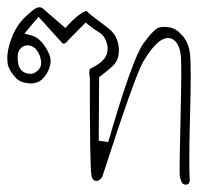

<svg xmlns="http://www.w3.org/2000/svg" viewBox="-21 -317 542 526"><path d="M499 179.2Q497.6 161.6 497.6 119.6Q497.6 77.6 499.5 5.9Q501.5 -65.9 501.5 -109.4Q501.5 -152.8 499.5 -168.9Q496.1 -199.7 479 -219.2Q461.9 -238.8 444.3 -241.7Q436.5 -243.2 432.9 -243.2Q429.2 -243.2 428 -243.2Q426.8 -243.2 424.6 -243.2Q422.4 -243.2 420.4 -242.7Q416.5 -242.2 412.1 -240.7Q407.7 -239.3 397.2 -228.8Q386.7 -218.3 372.1 -198.2Q342.3 -158.2 275.4 72.3L249.5 68.4L250.5 -105.5Q276.4 -125 289.6 -138.2Q304.7 -152.8 304.7 -179.2Q304.7 -192.4 300.3 -206.1Q294.4 -224.6 277.3 -238.3Q257.8 -253.9 246.1 -262.2Q225.6 -276.9 216.8 -286.6Q216.3 -286.6 216.1 -286.6Q215.8 -286.6 214.8 -286.6Q207 -285.6 189 -271Q177.2 -261.2 167 -250L158.2 -240.2L93.8 -295.9Q90.3 -296.9 87.9 -296.9Q85.4 -296.9 84.2 -296.9Q83 -296.9 82.3 -296.6Q81.5 -296.4 80.6 -295.9Q79.6 -295.4 78.6 -294.9Q76.7 -293.9 74.7 -293Q60.1 -282.7 43.5 -265.9Q26.9 -249 14.6 -222.7Q-1 -186 -1 -155.8Q-1 -143.1 2 -134.8Q7.3 -120.1 21.5 -104.5Q33.7 -90.8 57.1 -88.9Q60.5 -88.4 63.5 -88.4Q82 -88.4 94.2 -99.6Q109.4 -113.8 115.2 -133.8Q117.7 -142.1 117.7 -147.9Q117.7 -159.7 113.3 -169.4Q104.5 -190.4 90.3 -204.6Q78.6 -216.3 65.9 -219.7L45.9 -225.1L84.5 -271L145 -204.1Q150.4 -197.3 153.8 -197.3Q158.7 -197.3 167 -208L213.9 -255.4L223.1 -247.6Q235.4 -237.3 249.5 -229Q270 -217.3 273.9 -187Q273.9 -184.6 273.9 -182.1Q273.9 -152.3 231 -131.3Q228.5 -130.4 227.1 -129.4Q223.6 -126 223.6 -117.7Q223.6 -112.3 225.1 -104.5V-103.5Q225.1 141.1 229.5 163.1Q231.4 174.3 237.3 177.2Q240.2 178.7 243.2 178.7Q252 178.7 259.3 167Q349.1 -110.8 371.6 -148.4Q402.3 -200.2 427.2 -210.4Q433.6 -212.9 438.5 -212.9Q443.4 -212.9 448.2 -211.4Q453.6 -209.5 459 -204.1Q471.7 -191.4 474.6 -163.1Q475.6 -151.9 475.6 -115Q475.6 -78.1 473.4 16.6Q471.2 111.3 471.2 133.5Q471.2 155.8 471.2 159.7Q471.7 172.9 478.5 185.5L485.8 189Q491.7 189 495.6 186.5ZM77.6 -120.1 78.6 -120.6Q78.1 -120.1 77.6 -120.1ZM77.6 -120.1Q71.3 -114.7 63.5 -114.7Q47.4 -114.7 38.1 -124Q27.3 -135.3 27.3 -158.7Q27.3 -165.5 28.8 -172.4Q30.3 -179.2 36.1 -185.1Q39.1 -188.5 44.2 -190.7Q49.3 -192.9 54.2 -192.9Q66.9 -192.9 76.7 -183.1Q87.4 -171.4 90.8 -153.8Q91.8 -148.9 91.8 -145Q91.8 -132.8 83.5 -124.5Q81.1 -122.1 77.6 -120.1Z"/></svg>

Font: NaikaiFont
Style: ExtraLight
Weight: 200
Version: Version 1.89